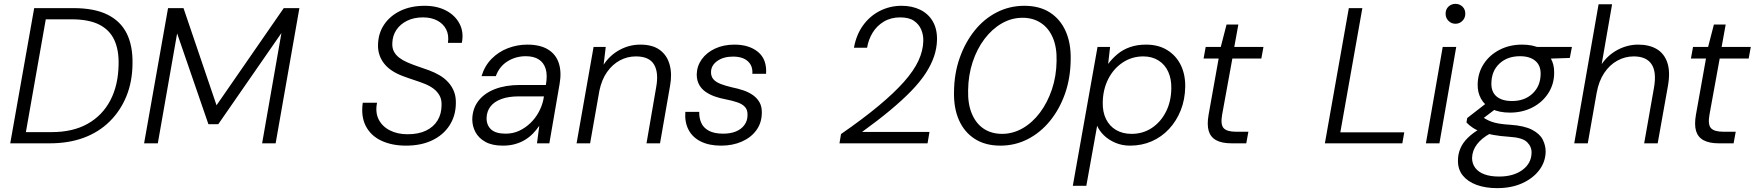

<svg xmlns="http://www.w3.org/2000/svg" viewBox="-20 -742 9084 994"><path d="M33 0 157 -700H360Q468 -700 536 -666.5Q604 -633 636 -569Q668 -505 666 -411Q665 -319 634.5 -244Q604 -169 548 -113.5Q492 -58 414 -29Q336 0 237 0ZM114 -58H247Q357 -58 433.5 -101Q510 -144 551 -222Q592 -300 594 -407Q596 -483 571.5 -535.5Q547 -588 493 -615Q439 -642 350 -642H217Z M726 0 850 -700H930L1101 -197L1449 -700H1530L1407 0H1337L1437 -571L1110 -99H1059L897 -569L797 0Z M2082 12Q2009 12 1954.5 -13.5Q1900 -39 1874 -89Q1848 -139 1858 -210H1932Q1922 -161 1940 -124.5Q1958 -88 1997.5 -67.5Q2037 -47 2090 -47Q2147 -47 2186 -66Q2225 -85 2245.5 -119Q2266 -153 2266 -198Q2267 -227 2255.5 -247.5Q2244 -268 2225 -282.5Q2206 -297 2180 -307.5Q2154 -318 2124.5 -327.5Q2095 -337 2066 -348Q1999 -373 1967.5 -414.5Q1936 -456 1937 -509Q1938 -569 1968.5 -614.5Q1999 -660 2053 -686Q2107 -712 2179 -712Q2242 -712 2289 -687.5Q2336 -663 2359 -619.5Q2382 -576 2371 -520H2299Q2305 -561 2289.5 -590.5Q2274 -620 2243 -636Q2212 -652 2170 -652Q2123 -652 2087.5 -634.5Q2052 -617 2032 -587Q2012 -557 2011 -518Q2010 -493 2019.5 -475Q2029 -457 2046.5 -443.5Q2064 -430 2088 -419.5Q2112 -409 2141 -399Q2170 -389 2201 -378Q2231 -367 2257 -351.5Q2283 -336 2302 -314.5Q2321 -293 2331 -266.5Q2341 -240 2340 -206Q2339 -142 2307 -92.5Q2275 -43 2217.5 -15.5Q2160 12 2082 12Z M2583 12Q2528 12 2493 -7.5Q2458 -27 2441.5 -58Q2425 -89 2425 -124Q2426 -180 2457 -220Q2488 -260 2543 -281Q2598 -302 2671 -302H2806Q2815 -353 2805 -385.5Q2795 -418 2769 -434.5Q2743 -451 2702 -451Q2650 -451 2607.5 -424.5Q2565 -398 2547 -348H2473Q2489 -401 2525 -437.5Q2561 -474 2609.5 -492.5Q2658 -511 2710 -511Q2776 -511 2817 -486Q2858 -461 2873 -415Q2888 -369 2877 -307L2824 0H2760L2772 -91Q2758 -70 2739.5 -51Q2721 -32 2698 -18Q2675 -4 2646.5 4Q2618 12 2583 12ZM2598 -50Q2636 -50 2668 -65Q2700 -80 2726 -105Q2752 -130 2769 -161.5Q2786 -193 2793 -226L2796 -243H2665Q2613 -243 2576 -229.5Q2539 -216 2519.5 -191Q2500 -166 2499 -131Q2499 -93 2523 -71.5Q2547 -50 2598 -50Z M2965 0 3053 -499H3116L3105 -407Q3137 -456 3187.5 -483.5Q3238 -511 3295 -511Q3359 -511 3396.5 -483Q3434 -455 3447 -406.5Q3460 -358 3449 -298L3397 0H3327L3377 -290Q3391 -366 3366 -408Q3341 -450 3272 -450Q3228 -450 3189.5 -429.5Q3151 -409 3123 -369.5Q3095 -330 3083 -272L3035 0Z M3713 12Q3652 12 3609 -9Q3566 -30 3545 -69.5Q3524 -109 3528 -163H3600Q3599 -133 3610 -107Q3621 -81 3649 -65.5Q3677 -50 3724 -50Q3762 -50 3790 -61.5Q3818 -73 3834 -95Q3850 -117 3850 -146Q3851 -172 3837.5 -187.5Q3824 -203 3798 -212Q3772 -221 3736 -228Q3708 -233 3681 -242.5Q3654 -252 3632.5 -267Q3611 -282 3599 -304.5Q3587 -327 3587 -357Q3588 -400 3613 -435Q3638 -470 3682 -490.5Q3726 -511 3782 -511Q3859 -511 3905 -472.5Q3951 -434 3946 -360H3875Q3878 -401 3851.5 -425Q3825 -449 3775 -449Q3725 -449 3693 -426Q3661 -403 3661 -368Q3661 -346 3673.5 -331.5Q3686 -317 3710.5 -307.5Q3735 -298 3769 -290Q3799 -284 3827.5 -274.5Q3856 -265 3878 -249.5Q3900 -234 3912.5 -211.5Q3925 -189 3924 -156Q3923 -105 3895.5 -67.5Q3868 -30 3820.5 -9Q3773 12 3713 12Z M4326 0 4334 -48Q4448 -127 4528.5 -194Q4609 -261 4660 -318.5Q4711 -376 4735 -428Q4759 -480 4760 -530Q4761 -560 4749.5 -588Q4738 -616 4712 -634Q4686 -652 4640 -652Q4592 -652 4555.5 -630Q4519 -608 4497.5 -572.5Q4476 -537 4469 -495H4401Q4413 -562 4448 -610.5Q4483 -659 4535 -685.5Q4587 -712 4648 -712Q4702 -712 4744 -691.5Q4786 -671 4809 -631.5Q4832 -592 4831 -536Q4830 -492 4815.5 -449.5Q4801 -407 4772.5 -363Q4744 -319 4698 -271.5Q4652 -224 4589 -171.5Q4526 -119 4443 -59H4792L4782 0Z M5159 12Q5081 12 5026.5 -23Q4972 -58 4944.5 -120.5Q4917 -183 4919 -267Q4920 -362 4948.5 -442.5Q4977 -523 5026 -584Q5075 -645 5141 -678.5Q5207 -712 5283 -712Q5362 -712 5416 -677Q5470 -642 5497.5 -579.5Q5525 -517 5523 -433Q5522 -337 5493.5 -256.5Q5465 -176 5415.5 -115.5Q5366 -55 5300.5 -21.5Q5235 12 5159 12ZM5168 -49Q5224 -49 5274.5 -78Q5325 -107 5364 -159Q5403 -211 5426 -279.5Q5449 -348 5450 -426Q5452 -497 5430.5 -547Q5409 -597 5368.5 -623.5Q5328 -650 5274 -650Q5217 -650 5166.5 -621Q5116 -592 5077 -540.5Q5038 -489 5015.5 -421Q4993 -353 4992 -275Q4990 -204 5011.5 -153Q5033 -102 5073 -75.5Q5113 -49 5168 -49Z M5534 220 5662 -499H5727L5717 -411Q5738 -439 5765.5 -462Q5793 -485 5830 -498Q5867 -511 5913 -511Q5978 -511 6024 -482Q6070 -453 6093.5 -404Q6117 -355 6116 -293Q6115 -227 6093 -171.5Q6071 -116 6032.5 -74.5Q5994 -33 5942.5 -10.5Q5891 12 5830 12Q5789 12 5754 -3Q5719 -18 5695 -41.5Q5671 -65 5660 -91L5604 220ZM5838 -49Q5897 -49 5943 -79.5Q5989 -110 6016 -163Q6043 -216 6044 -284Q6045 -333 6028 -370.5Q6011 -408 5977.5 -429Q5944 -450 5899 -450Q5840 -450 5792.5 -418.5Q5745 -387 5717.5 -333Q5690 -279 5689 -211Q5688 -162 5706 -125.5Q5724 -89 5758 -69Q5792 -49 5838 -49Z M6356 0Q6306 0 6276.5 -16Q6247 -32 6237.5 -64.5Q6228 -97 6237 -148L6289 -439H6211L6222 -499H6300L6330 -615H6391L6370 -499H6521L6510 -439H6360L6307 -148Q6298 -97 6315 -78.5Q6332 -60 6379 -60H6443L6432 0Z M6839 0 6963 -700H7033L6919 -57H7250L7240 0Z M7362 0 7449 -499H7519L7432 0ZM7515 -619Q7494 -619 7479 -634Q7464 -649 7464 -671Q7464 -694 7479 -708Q7494 -722 7515 -722Q7536 -722 7551 -708Q7566 -694 7566 -671Q7566 -649 7551 -634Q7536 -619 7515 -619Z M7731 232Q7670 232 7624 215Q7578 198 7552.5 166Q7527 134 7528 88Q7528 56 7540.5 26.5Q7553 -3 7579 -28.5Q7605 -54 7643 -76L7695 -51Q7651 -27 7626.5 5Q7602 37 7601 76Q7601 105 7617.5 127Q7634 149 7665 160.5Q7696 172 7741 172Q7815 172 7861.5 138Q7908 104 7909 49Q7910 18 7886 -6Q7862 -30 7792 -34Q7746 -37 7711 -43.5Q7676 -50 7650 -59Q7624 -68 7605 -80.5Q7586 -93 7572 -108L7576 -131L7679 -211L7736 -188L7633 -110L7643 -143Q7658 -134 7671.5 -126Q7685 -118 7701.5 -112Q7718 -106 7741.5 -102Q7765 -98 7800 -96Q7872 -91 7912 -70Q7952 -49 7967 -19Q7982 11 7982 43Q7981 96 7949 138.5Q7917 181 7861 206.5Q7805 232 7731 232ZM7797 -159Q7741 -159 7703.5 -178Q7666 -197 7647.5 -230.5Q7629 -264 7630 -305Q7631 -364 7661 -410.5Q7691 -457 7743 -484Q7795 -511 7860 -511Q7916 -511 7953 -492Q7990 -473 8008.5 -440Q8027 -407 8026 -365Q8026 -307 7996 -260Q7966 -213 7914 -186Q7862 -159 7797 -159ZM7808 -219Q7873 -219 7914 -257.5Q7955 -296 7956 -358Q7957 -403 7928.5 -427Q7900 -451 7849 -451Q7784 -451 7743 -413Q7702 -375 7701 -311Q7700 -266 7728 -242.5Q7756 -219 7808 -219ZM7928 -436 7913 -499H8118L8107 -442Z M8130 0 8256 -720H8326L8272 -410Q8305 -458 8355.5 -484.5Q8406 -511 8461 -511Q8518 -511 8557 -488Q8596 -465 8612 -417.5Q8628 -370 8615 -297L8562 0H8492L8543 -289Q8557 -370 8530 -410Q8503 -450 8438 -450Q8393 -450 8353 -428Q8313 -406 8285 -364Q8257 -322 8246 -261L8200 0Z M8879 0Q8829 0 8799.5 -16Q8770 -32 8760.5 -64.5Q8751 -97 8760 -148L8812 -439H8734L8745 -499H8823L8853 -615H8914L8893 -499H9044L9033 -439H8883L8830 -148Q8821 -97 8838 -78.5Q8855 -60 8902 -60H8966L8955 0Z"/></svg>

Font: DM Sans 20pt Light
Style: Italic
Weight: 300
Italic angle: -10°
Version: Version 4.004;gftools[0.9.30]